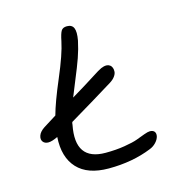

<svg xmlns="http://www.w3.org/2000/svg" viewBox="-91 -712 738 759"><g transform="rotate(-15 278.0 -333.0)"><path d="M59.1 -263.2Q93.8 -285.6 112.8 -296.9Q126 -346.2 163.8 -435.1Q201.7 -523.9 211.9 -574.2Q217.8 -604 224.4 -615Q231 -626 248 -626Q268.6 -626 275.4 -610.4Q282.2 -594.7 275.9 -560.1Q269 -526.9 257.1 -492.9Q245.1 -459 226.3 -414.1Q207.5 -369.1 199.2 -347.2Q255.9 -380.9 299.8 -409.2Q325.2 -425.8 336.7 -430.9Q348.1 -436 358.9 -436Q366.2 -436 372.6 -431.6Q378.9 -427.2 381.6 -419.7Q384.3 -412.1 383.5 -403.3Q382.8 -394.5 375.5 -384.5Q368.2 -374.5 355 -366.2Q277.8 -318.4 170.9 -254.9Q168.9 -249 168.9 -244.1Q141.1 -103 267.1 -103Q309.6 -103 345.2 -108.9Q380.9 -114.7 399.2 -121.6Q417.5 -128.4 433.3 -134.3Q449.2 -140.1 457 -140.1Q469.7 -140.1 475.6 -133.1Q481.4 -126 479 -113.8Q476.1 -101.1 465.1 -89.4Q454.1 -77.6 439 -71.8Q360.8 -40 263.2 -40Q177.2 -40 135 -85.4Q92.8 -130.9 98.1 -212.9Q73.7 -201.2 59.1 -201.2Q44.4 -201.2 37.1 -210.9Q29.8 -220.7 34.9 -235.6Q40 -250.5 59.1 -263.2Z"/></g></svg>

Font: Shantell Sans Irregular
Style: Italic
Weight: 300
Italic angle: -11.31°
Designer: Stephen Nixon, Anya Danilova, Shantell Martin
Foundry: Arrow Type
Version: Version 1.006;[9816181b4]